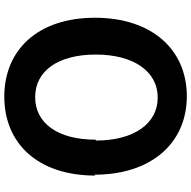

<svg xmlns="http://www.w3.org/2000/svg" viewBox="-18 -792 868 871"><g transform="rotate(-90 415.5 -357.0)"><path d="M58 -362C58 -102 203 57 414 57C625 57 770 -101 770 -360C770 -619 624 -771 412 -771C200 -771 54 -619 54 -358ZM217 -358C217 -529 292 -631 410 -631C528 -631 603 -528 603 -356C603 -185 527 -75 408 -75C289 -75 213 -184 213 -354Z"/></g></svg>

Font: GenEiGothic-pro-Regular
Style: Bold
Weight: 700
Designer: Ryoko NISHIZUKA (kana & ideographs); Paul D. Hunt (Latin, Greek & Cyrillic); Wenlong ZHANG (bopomofo); Sandoll Communica
Foundry: Adobe Systems Incorporated; o_tamon
Version: Version 1.000.140830